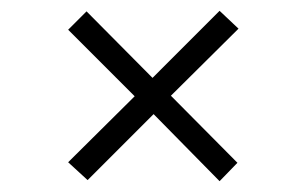

<svg xmlns="http://www.w3.org/2000/svg" viewBox="-20 -408 567 355"><path d="M296 -231 421 -355 386 -388 262 -264 140 -387 106 -353 229 -230 106 -108 142 -75 264 -197 386 -73 419 -107Z"/></svg>

Font: Libertinus Serif Display
Style: Regular
Weight: 400
Designer: Philipp H. Poll, Khaled Hosny
Foundry: Caleb Maclennan
Version: Version 7.050;RELEASE